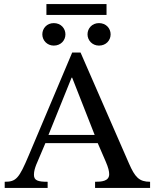

<svg xmlns="http://www.w3.org/2000/svg" viewBox="-20 -919 758 939"><path d="M213 0V-30C166 -30 146 -36 146 -64C146 -82 151 -97 157 -113L202 -219H458L497 -129C510 -99 514 -81 514 -67C514 -32 475 -30 445 -30V0H714V-30C660 -30 640 -53 611 -119L374 -662H333L121 -160C73 -46 59 -30 3 -30V0ZM217 -259 330 -539H333L443 -259ZM501 -846V-899H207V-846ZM243 -696C278 -696 300 -722 300 -751C300 -780 278 -806 243 -806C209 -806 187 -780 187 -751C187 -722 210 -696 243 -696ZM464 -696C499 -696 521 -722 521 -751C521 -780 499 -806 464 -806C430 -806 408 -780 408 -751C408 -722 431 -696 464 -696Z"/></svg>

Font: STIX Two Text
Style: Regular
Weight: 400
Designer: Ross Mills, John Hudson & Paul Hanslow, Tiro Typeworks Ltd; with prior portions MicroPress Inc., and Coen Hoffman.
Foundry: Tiro Typeworks Ltd
Version: Version 2.13 b171